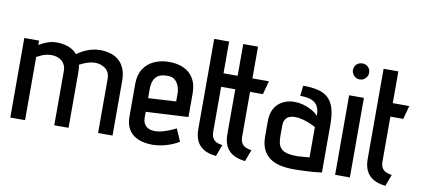

<svg xmlns="http://www.w3.org/2000/svg" viewBox="-67 -944 2626 1191"><g transform="rotate(10 1246.0 -348.5)"><path d="M592 -342V0H683V-345Q683 -390 669.5 -421.5Q656 -453 633 -472.5Q610 -492 580 -500.5Q550 -509 516 -509Q488 -509 462 -502Q436 -495 413.5 -483.5Q391 -472 372 -458Q357 -476 336 -487.5Q315 -499 291 -504Q267 -509 241 -509Q218 -509 198 -503Q178 -497 161 -489Q144 -481 132 -473V-501H39V0H132V-398Q149 -407 164 -413.5Q179 -420 194.5 -423Q210 -426 225 -426Q243 -426 260 -420.5Q277 -415 289 -405Q301 -395 308.5 -379Q316 -363 316 -342V0H406V-345Q406 -359 405 -372Q404 -385 401 -396Q419 -406 437 -413Q455 -420 471 -423Q487 -426 500 -426Q518 -426 534.5 -420.5Q551 -415 564 -405Q577 -395 584.5 -379Q592 -363 592 -342Z M860 -144V-181L1127 -195V-343Q1127 -399 1105.5 -436Q1084 -473 1044.5 -492Q1005 -511 951 -511Q899 -511 857 -492Q815 -473 790.5 -435Q766 -397 766 -340V-135Q766 -95 778.5 -67Q791 -39 814 -21.5Q837 -4 868 4.5Q899 13 935 13Q977 13 1022 0Q1067 -13 1102 -35L1068 -113Q1035 -96 1000 -84.5Q965 -73 935 -73Q918 -73 904 -77.5Q890 -82 880.5 -91Q871 -100 865.5 -113Q860 -126 860 -144ZM1035 -325V-277L860 -267V-322Q860 -354 868.5 -376.5Q877 -399 897 -411.5Q917 -424 950 -424Q981 -426 999 -412Q1017 -398 1026 -375Q1035 -352 1035 -325Z M1294 -132V-415H1393V-500H1294V-700H1200V-132Q1200 -88 1215 -57Q1230 -26 1260.5 -8.5Q1291 9 1337 13L1364 -60Q1348 -62 1334.5 -66.5Q1321 -71 1312 -80Q1303 -89 1298.5 -101.5Q1294 -114 1294 -132ZM1476 -132V-415H1557L1580 -500H1476V-700H1383V-132Q1383 -66 1417 -30Q1451 6 1520 13L1547 -60Q1525 -63 1509 -70.5Q1493 -78 1484.5 -93.5Q1476 -109 1476 -132Z M1910 -340Q1893 -359 1867.5 -373Q1842 -387 1814 -394.5Q1786 -402 1758 -402Q1730 -402 1704.5 -393Q1679 -384 1659 -366.5Q1639 -349 1627.5 -320.5Q1616 -292 1616 -253V-160Q1616 -110 1632.5 -76.5Q1649 -43 1678 -23.5Q1707 -4 1745.5 3.5Q1784 11 1829 11Q1847 11 1866.5 10Q1886 9 1905.5 8.5Q1925 8 1943 6.5Q1961 5 1976 3Q1991 1 2002 0V-301Q2002 -360 1991 -400Q1980 -440 1955.5 -464.5Q1931 -489 1891.5 -499.5Q1852 -510 1794 -510L1787 -445Q1816 -445 1839 -440Q1862 -435 1877.5 -423.5Q1893 -412 1901.5 -392Q1910 -372 1910 -340ZM1910 -270V-79Q1910 -79 1905.5 -78.5Q1901 -78 1893 -77.5Q1885 -77 1875 -76Q1865 -75 1854.5 -74.5Q1844 -74 1834 -73Q1794 -73 1769.5 -79.5Q1745 -86 1732 -99Q1719 -112 1714 -131Q1709 -150 1709 -175V-243Q1709 -263 1715 -276.5Q1721 -290 1731 -297Q1741 -304 1753 -307Q1765 -310 1777 -310Q1803 -310 1828.5 -303Q1854 -296 1876 -286.5Q1898 -277 1910 -270Z M2085 0H2178V-501H2085ZM2132 -710Q2111 -710 2096 -696Q2081 -682 2081 -660Q2081 -639 2096 -624Q2111 -609 2132 -609Q2153 -609 2168 -624Q2183 -639 2183 -660Q2183 -682 2168 -696Q2153 -710 2132 -710Z M2360 -132V-415H2441L2464 -500H2360V-700H2267V-132Q2267 -66 2301 -30Q2335 6 2404 13L2431 -60Q2409 -63 2393 -70.5Q2377 -78 2368.5 -93.5Q2360 -109 2360 -132Z"/></g></svg>

Font: Advent Pro SemiBold
Style: Regular
Weight: 600
Designer: VivaRado, Andreas Kalpakidis
Foundry: VivaRado, Andreas Kalpakidis
Version: Version 3.000